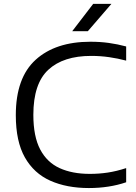

<svg xmlns="http://www.w3.org/2000/svg" viewBox="-20 -966 704 996"><path d="M441 9.5Q326.5 9.5 241.2 -28.5Q156 -66.5 109 -149.5Q62 -232.5 62 -368.5Q62 -562.5 165 -656Q268 -749.5 449 -749.5Q500.5 -749.5 545 -743.2Q589.5 -737 634.5 -725V-651.5Q591.5 -663 546 -669.5Q500.5 -676 453 -676Q308.5 -676 230.8 -604.2Q153 -532.5 153 -370.5Q153 -258 188.5 -190.8Q224 -123.5 289.5 -93.8Q355 -64 445.5 -64Q494 -64 539 -70.8Q584 -77.5 634.5 -94V-20.5Q546.5 9.5 441 9.5ZM354.5 -804 463.5 -946H558L435.5 -804Z"/></svg>

Font: Encode Sans Exp
Style: Regular
Weight: 400
Width: 7
Designer: Multiple Designers
Foundry: Impallari Type
Version: Version 3.002; ttfautohint (v1.8.3) -l 8 -r 50 -G 200 -x 14 